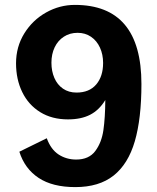

<svg xmlns="http://www.w3.org/2000/svg" viewBox="-20 -755 640 784"><path d="M59 -135.5 171 -190.5Q187.5 -145 219.2 -124.2Q251 -103.5 291 -103.5Q343 -103.5 369 -138.2Q395 -173 402.2 -223.5Q409.5 -274 410 -346.5Q385 -305.5 348.2 -286.5Q311.5 -267.5 257.5 -267.5Q192 -267.5 144 -297.2Q96 -327 70.8 -379Q45.5 -431 45.5 -496.5Q45.5 -564 79.2 -618.5Q113 -673 168.2 -704Q223.5 -735 285.5 -735Q557.5 -735 557.5 -412Q557.5 -271 530.5 -178.2Q503.5 -85.5 444 -38.2Q384.5 9 287.5 9Q194.5 9 137.8 -28.5Q81 -66 59 -135.5ZM401 -498Q401 -532.5 388.2 -560.5Q375.5 -588.5 351.8 -604.8Q328 -621 297 -621Q265 -621 240.8 -605.2Q216.5 -589.5 203.2 -561.8Q190 -534 190 -499Q190 -464.5 202 -436.8Q214 -409 237.2 -393Q260.5 -377 292.5 -377Q344.5 -377 372.8 -410Q401 -443 401 -498Z"/></svg>

Font: JuliaMono ExtraBold
Style: Regular
Weight: 800
Monospace: yes
Designer: cormullion
Foundry: corm
Version: Version 0.055; ttfautohint (v1.8.4)